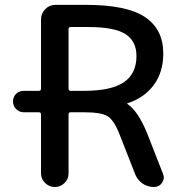

<svg xmlns="http://www.w3.org/2000/svg" viewBox="-20 -750 719 770"><path d="M254.9 -633.8V-394.5Q254.9 -385.7 263.7 -385.7H315.4Q426.8 -385.7 477.1 -420.4Q527.3 -455.1 527.3 -525.4Q527.3 -585 482.9 -613.3Q438.5 -641.6 335 -641.6H263.7Q254.9 -641.6 254.9 -633.8ZM75.2 -299.8Q57.6 -299.8 44.9 -312.5Q32.2 -325.2 32.2 -343.3Q32.2 -361.3 44.4 -373.5Q56.6 -385.7 75.2 -385.7H135.7Q144.5 -385.7 144.5 -394.5V-672.9Q144.5 -696.3 161.6 -713.4Q178.7 -730.5 202.1 -730.5H325.2Q488.3 -730.5 561.5 -681.6Q634.8 -632.8 634.8 -535.2Q634.8 -460.9 596.7 -409.2Q558.6 -357.4 491.2 -335.9Q490.2 -335.9 490.2 -335Q490.2 -333 491.2 -333Q534.2 -303.7 570.3 -214.8L633.8 -52.7Q641.6 -34.2 629.9 -17.1Q618.2 0 597.7 0Q571.3 0 550.8 -14.6Q530.3 -29.3 521.5 -52.7L458 -214.8Q436.5 -268.6 411.1 -284.2Q385.7 -299.8 315.4 -299.8H263.7Q254.9 -299.8 254.9 -291V-54.7Q254.9 -31.2 238.3 -15.6Q221.7 0 199.7 0Q177.7 0 161.1 -16.1Q144.5 -32.2 144.5 -54.7V-291Q144.5 -299.8 135.7 -299.8Z"/></svg>

Font: Rounded Mgen+ 2p medium
Style: Regular
Weight: 500
Designer: [Source Han Sans]
Ryoko NISHIZUKA  (kana & ideographs); Paul D. Hunt (Latin, Greek & Cyrillic); Wenlong ZHANG  (bopomofo
Version: Version 1.059.20150602